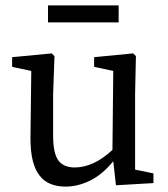

<svg xmlns="http://www.w3.org/2000/svg" viewBox="-20 -679 623 712"><path d="M549 0 410 8 400 -81Q359 -31 313.5 -9Q268 13 223 13Q193 13 168.5 3.5Q144 -6 127 -27.5Q110 -49 101.5 -83Q93 -117 93 -167L96 -416L25 -431V-467L172 -481L182 -471L177 -331V-176Q177 -110 196.5 -84Q216 -58 257 -58Q327 -58 397 -123L400 -416L329 -431V-467L474 -481L484 -471L481 -331V-50L549 -36ZM158 -596V-659H420V-596Z"/></svg>

Font: Source Serif Pro
Style: Regular
Weight: 400
Designer: Frank Grießhammer
Foundry: Adobe Systems Incorporated
Version: Version 2.000;PS 1.000;hotconv 16.6.51;makeotf.lib2.5.65220